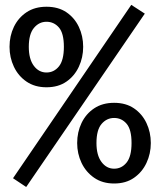

<svg xmlns="http://www.w3.org/2000/svg" viewBox="-20 -745 655 786"><path d="M517.4 -725.1 572.8 -689.2 87.2 20.5 33.3 -15.4ZM170.3 -717.4Q218.5 -717.4 251.8 -694.9Q285.1 -672.3 302.8 -634.9Q320.5 -597.4 320.5 -553.3Q320.5 -509.7 302.8 -471.8Q285.1 -433.8 251.8 -410.8Q218.5 -387.7 170.3 -387.7Q122.6 -387.7 88.7 -410.8Q54.9 -433.8 36.9 -471.8Q19 -509.7 19 -553.3Q19 -597.9 36.9 -635.1Q54.9 -672.3 88.7 -694.9Q122.6 -717.4 170.3 -717.4ZM170.3 -655.9Q140 -655.9 119 -630.8Q97.9 -605.6 97.9 -553.3Q97.9 -503.1 118.5 -475.6Q139 -448.2 170.3 -448.2Q201 -448.2 221.3 -473.3Q241.5 -498.5 241.5 -553.3Q241.5 -608.7 221.3 -632.3Q201 -655.9 170.3 -655.9ZM447.2 -324.1Q495.4 -324.1 528.7 -301.3Q562.1 -278.5 579.7 -241Q597.4 -203.6 597.4 -159.5Q597.4 -115.9 579.7 -78.2Q562.1 -40.5 528.7 -17.2Q495.4 6.2 447.2 6.2Q399.5 6.2 365.6 -17.2Q331.8 -40.5 313.8 -78.2Q295.9 -115.9 295.9 -159.5Q295.9 -204.1 313.8 -241.5Q331.8 -279 365.6 -301.5Q399.5 -324.1 447.2 -324.1ZM447.2 -262.1Q416.9 -262.1 395.9 -237.7Q374.9 -213.3 374.9 -159.5Q374.9 -109.7 395.4 -82.1Q415.9 -54.4 447.2 -54.4Q477.9 -54.4 498.2 -79.5Q518.5 -104.6 518.5 -159.5Q518.5 -214.9 498.2 -238.5Q477.9 -262.1 447.2 -262.1Z"/></svg>

Font: FiraCode Nerd Font
Style: Regular
Weight: 400
Designer: Carrois Corporate, Edenspiekermann AG, Nikita Prokopov
Foundry: Carrois Corporate, Edenspiekermann AG, Nikita Prokopov
Version: Version 6.002;Nerd Fonts 3.4.0